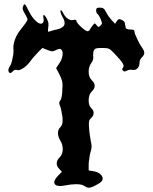

<svg xmlns="http://www.w3.org/2000/svg" viewBox="-20 -864 719 904"><path d="M377 11.7Q367.2 3.9 342.8 3.4Q339.8 3.4 335.9 3.4Q314.5 3.4 288.1 8.8Q273.4 11.7 262.7 11.7Q245.1 11.7 238.3 3.4Q235.4 -0.5 235.4 -5.4Q235.4 -17.6 252.9 -36.1Q258.8 -42.5 271.5 -55.2Q266.6 -60.1 258.8 -68.8Q246.1 -82.5 247.1 -96.2Q247.1 -109.4 260.7 -123Q274.4 -136.7 275.4 -159.2Q275.4 -159.2 275.4 -162.6Q275.4 -183.6 263.7 -202.6Q252.9 -220.7 252.9 -237.8Q252.9 -254.4 264.6 -265.6Q271.5 -273.4 273.4 -281.7Q275.4 -290 274.4 -311Q272.5 -324.2 269.5 -339.4Q266.6 -354.5 263.7 -362.3Q258.8 -374 258.8 -379.4Q258.8 -384.3 263.7 -390.6Q267.6 -395 270.5 -409.2Q273.4 -423.8 273.4 -441.9Q274.4 -452.1 274.4 -460.4Q274.4 -474.1 272.5 -481.4Q269.5 -494.1 259.8 -513.7Q254.9 -523.4 244.1 -543.5Q250 -551.3 259.8 -566.4Q271.5 -584 274.4 -603Q277.3 -622.1 268.6 -630.4Q265.6 -634.3 259.8 -633.8Q254.9 -633.3 244.1 -628.4Q231.4 -622.1 224.6 -622.6Q218.8 -622.6 203.1 -628.9Q195.3 -631.8 179.7 -638.2Q172.9 -631.8 160.2 -619.1Q152.3 -611.3 140.6 -597.7Q128.9 -584.5 121.1 -573.2Q105.5 -552.7 86.9 -541.5Q74.2 -533.7 64.5 -533.7Q60.5 -533.7 57.6 -535.2Q54.7 -536.1 49.8 -534.7Q44.9 -533.2 42 -529.8Q28.3 -513.7 21.5 -524.9Q19.5 -528.8 19.5 -533.7Q19.5 -542 27.3 -553.7Q34.2 -563.5 39.1 -589.8Q43.9 -610.4 43.9 -625.5Q43.9 -629.4 43 -632.8Q43 -636.2 43 -640.1Q43 -658.2 50.8 -678.7Q59.6 -703.6 79.1 -727.1Q105.5 -759.8 108.4 -768.6Q109.4 -769.5 109.4 -771Q109.4 -779.8 97.7 -798.3Q87.9 -814.5 86.9 -821.8Q85.9 -829.1 89.8 -836.9Q92.8 -843.8 95.7 -843.8Q97.7 -843.3 98.6 -842.3Q102.5 -838.9 115.2 -812.5Q130.9 -780.8 150.4 -763.7Q163.1 -752.4 171.9 -752.4Q176.8 -752.4 180.7 -755.4Q184.6 -758.8 185.5 -764.6Q186.5 -770.5 184.6 -779.3Q181.6 -795.4 187.5 -793Q193.4 -790.5 202.1 -772.5Q206.1 -764.2 208 -754.4Q209 -744.6 207 -733.9Q205.1 -718.8 206.1 -715.8Q208 -713.4 214.8 -716.3Q219.7 -718.3 226.6 -720.2Q234.4 -722.7 240.2 -723.6Q272.5 -729.5 281.2 -743.7Q284.2 -749 284.2 -755.4Q284.2 -766.6 275.4 -782.7Q269.5 -792 266.6 -801.3Q263.7 -810.1 264.6 -813.5Q265.6 -817.4 269.5 -814.5Q272.5 -811.5 277.3 -802.7Q286.1 -784.7 299.8 -775.4Q313.5 -766.6 326.2 -770Q332 -771.5 335.9 -770.5Q339.8 -769.5 339.8 -766.6Q339.8 -757.3 363.3 -735.8Q384.8 -716.8 392.6 -716.8Q393.6 -716.8 394.5 -717.3Q398.4 -718.8 400.4 -720.7Q403.3 -723.1 403.3 -724.6Q403.3 -726.1 407.2 -731.4Q411.1 -736.8 415 -742.7Q423.8 -753.4 425.8 -753.9Q427.7 -754.4 434.6 -745.6Q440.4 -737.8 443.4 -737.3Q446.3 -736.8 453.1 -743.7Q460 -749.5 460 -754.4Q460 -759.3 454.1 -773.4Q451.2 -781.7 446.3 -789.1Q442.4 -795.9 439.5 -797.9Q436.5 -799.3 434.6 -804.2Q432.6 -809.6 432.6 -814.9Q432.6 -823.2 436.5 -825.7Q439.5 -828.1 450.2 -828.1Q460.9 -828.1 466.8 -824.2Q472.7 -820.3 479.5 -807.1Q483.4 -798.8 491.2 -787.6Q499 -776.4 505.9 -769Q510.7 -763.7 521.5 -752Q524.4 -756.3 530.3 -764.6Q535.2 -772.5 539.1 -773.4Q543.9 -774.9 552.7 -770.5Q558.6 -768.1 562.5 -764.2Q566.4 -760.3 567.4 -757.8Q567.4 -755.4 568.4 -751.5Q568.4 -748 569.3 -745.6Q570.3 -743.2 571.3 -739.3Q571.3 -735.4 571.3 -732.4Q572.3 -729.5 578.1 -727.5Q584 -725.1 592.8 -725.1Q604.5 -725.1 609.4 -723.1Q613.3 -720.7 613.3 -714.4Q613.3 -706.5 626 -680.2Q638.7 -653.3 651.4 -635.7Q659.2 -624.5 659.2 -615.2Q659.2 -614.3 659.2 -613.3Q658.2 -603.5 648.4 -594.2Q643.6 -589.8 639.6 -582Q636.7 -574.2 636.7 -567.4Q636.7 -551.3 627 -542Q617.2 -532.2 602.5 -535.2Q596.7 -536.1 588.9 -535.2Q581.1 -533.7 577.1 -531.2Q566.4 -524.4 559.6 -530.8Q551.8 -537.6 559.6 -546.4Q565.4 -553.7 556.6 -567.4Q547.9 -581.5 517.6 -613.3Q501 -630.9 493.2 -634.3Q484.4 -638.2 460 -638.2Q437.5 -638.2 431.6 -635.7Q424.8 -633.3 420.9 -624Q418.9 -618.2 418.9 -610.4Q418 -602.5 418.9 -597.2Q419.9 -591.3 418 -583.5Q416 -575.7 410.2 -567.9Q397.5 -550.3 397.5 -526.9Q397.5 -500.5 412.1 -486.3Q425.8 -473.6 425.8 -460Q425.8 -446.3 412.1 -433.1Q398.4 -419.9 397.5 -393.6V-390.1Q397.5 -366.7 409.2 -355.5Q420.9 -345.2 420.9 -332Q420.9 -318.8 409.2 -308.6Q401.4 -301.3 399.4 -293Q398.4 -288.6 398.4 -280.3Q398.4 -272 399.4 -259.8Q400.4 -243.7 403.3 -225.1Q406.2 -206.5 408.2 -196.3Q412.1 -182.1 411.1 -170.9Q410.2 -159.2 405.3 -144.5Q402.3 -133.3 400.4 -117.2Q397.5 -101.1 397.5 -89.8Q397.5 -80.6 397.5 -61.5Q405.3 -60.1 420.9 -57.6Q443.4 -54.2 456.1 -40.5Q467.8 -26.9 460.9 -13.7Q456.1 -4.9 432.6 7.3Q410.2 20 397.5 20Q394.5 20 387.7 17.6Q381.8 15.1 377 11.7Z"/></svg>

Font: Brazier Flame
Style: Regular
Weight: 400
Designer: Walter E Stewart
Version: 0.1